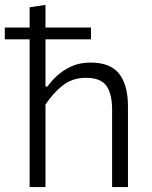

<svg xmlns="http://www.w3.org/2000/svg" viewBox="-28 -761 620 781"><path d="M92.5 0V-601H-8.5V-649H92.5V-731.5L157 -741V-649H342V-601H157V-409H165Q180 -430.5 204.2 -453Q228.5 -475.5 262.5 -491Q296.5 -506.5 340.5 -506.5Q421 -506.5 456.8 -460.8Q492.5 -415 492.5 -329V0H428V-315Q428 -379 405 -411.8Q382 -444.5 321.5 -444.5Q266 -444.5 226 -412.5Q186 -380.5 157 -335.5V0Z"/></svg>

Font: Commissioner Light
Style: Regular
Weight: 300
Designer: Kostas Bartsokas
Foundry: Kostas Bartsokas
Version: Version 1.000; ttfautohint (v1.8.3)